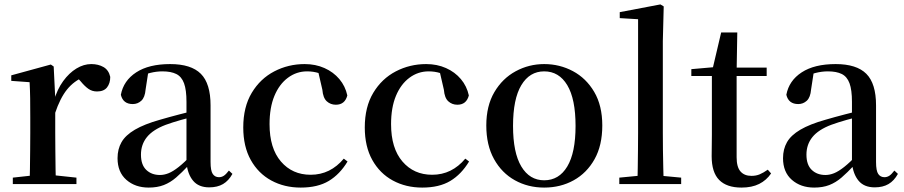

<svg xmlns="http://www.w3.org/2000/svg" viewBox="-20 -833 4090 869"><path d="M38 0V-29L147 -41H214L326 -29V0ZM114 0Q115 -25 115.5 -66.5Q116 -108 116.5 -153Q117 -198 117 -232V-301Q117 -352 116.5 -388.5Q116 -425 114 -461L31 -467V-492L210 -541L223 -532L230 -390V-389V-232Q230 -198 230.5 -153Q231 -108 231.5 -66.5Q232 -25 233 0ZM229 -320 201 -377H224Q239 -429 266 -466Q293 -503 326 -523Q359 -543 393 -543Q425 -543 448.5 -529.5Q472 -516 479 -485Q479 -456 464.5 -437.5Q450 -419 419 -419Q397 -419 380 -431Q363 -443 345 -465L322 -490L362 -486Q315 -467 283.5 -428Q252 -389 229 -320Z M653 16Q592 16 552 -19Q512 -54 512 -117Q512 -158 530 -189.5Q548 -221 590.5 -246Q633 -271 704 -291Q745 -303 793 -315.5Q841 -328 881 -337V-312Q841 -302 800.5 -290.5Q760 -279 730 -268Q672 -246 645 -212.5Q618 -179 618 -133Q618 -87 642 -64Q666 -41 704 -41Q723 -41 743 -49Q763 -57 789 -77.5Q815 -98 850 -135L863 -84H833Q803 -52 777 -29.5Q751 -7 721.5 4.5Q692 16 653 16ZM927 15Q879 15 854 -15Q829 -45 824 -96V-99V-372Q824 -426 813 -456Q802 -486 778 -498Q754 -510 715 -510Q688 -510 660 -503Q632 -496 597 -480L651 -506L639 -428Q636 -392 619.5 -377Q603 -362 581 -362Q537 -362 527 -404Q539 -468 596.5 -505.5Q654 -543 750 -543Q845 -543 889 -499Q933 -455 933 -356V-100Q933 -60 943 -45.5Q953 -31 971 -31Q983 -31 993 -37.5Q1003 -44 1016 -61L1032 -46Q1015 -15 989.5 0Q964 15 927 15Z M1341 16Q1267 16 1208 -16Q1149 -48 1115 -109Q1081 -170 1081 -256Q1081 -349 1119.5 -413Q1158 -477 1221.5 -510Q1285 -543 1359 -543Q1408 -543 1448.5 -525Q1489 -507 1516 -475Q1543 -443 1552 -401Q1541 -359 1500 -359Q1476 -359 1459 -374.5Q1442 -390 1439 -427L1418 -518L1478 -476Q1449 -494 1423.5 -502Q1398 -510 1370 -510Q1322 -510 1283 -481Q1244 -452 1222 -399Q1200 -346 1200 -271Q1200 -162 1251.5 -102Q1303 -42 1386 -42Q1431 -42 1468.5 -60.5Q1506 -79 1536 -115L1553 -102Q1518 -44 1468 -14Q1418 16 1341 16Z M1891 16Q1817 16 1758 -16Q1699 -48 1665 -109Q1631 -170 1631 -256Q1631 -349 1669.5 -413Q1708 -477 1771.5 -510Q1835 -543 1909 -543Q1958 -543 1998.5 -525Q2039 -507 2066 -475Q2093 -443 2102 -401Q2091 -359 2050 -359Q2026 -359 2009 -374.5Q1992 -390 1989 -427L1968 -518L2028 -476Q1999 -494 1973.5 -502Q1948 -510 1920 -510Q1872 -510 1833 -481Q1794 -452 1772 -399Q1750 -346 1750 -271Q1750 -162 1801.5 -102Q1853 -42 1936 -42Q1981 -42 2018.5 -60.5Q2056 -79 2086 -115L2103 -102Q2068 -44 2018 -14Q1968 16 1891 16Z M2443 16Q2370 16 2310.5 -17Q2251 -50 2216 -113Q2181 -176 2181 -265Q2181 -354 2217.5 -416Q2254 -478 2314 -510.5Q2374 -543 2443 -543Q2513 -543 2573 -511Q2633 -479 2669.5 -417Q2706 -355 2706 -265Q2706 -175 2671 -112.5Q2636 -50 2576.5 -17Q2517 16 2443 16ZM2443 -17Q2510 -17 2547.5 -79.5Q2585 -142 2585 -263Q2585 -385 2547.5 -447.5Q2510 -510 2443 -510Q2377 -510 2339.5 -447.5Q2302 -385 2302 -263Q2302 -142 2339.5 -79.5Q2377 -17 2443 -17Z M2783 0V-29L2897 -40H2946L3063 -29V0ZM2865 0Q2866 -34 2866.5 -73.5Q2867 -113 2867.5 -154.5Q2868 -196 2868 -232V-746L2785 -751V-778L2969 -813L2984 -804L2980 -647V-232Q2980 -196 2980.5 -154.5Q2981 -113 2982 -73.5Q2983 -34 2984 0Z M3258 -489V-527H3450V-489ZM3336 16Q3269 16 3235 -18.5Q3201 -53 3201 -126Q3201 -152 3201.5 -173Q3202 -194 3202 -223V-489H3109V-520L3223 -530L3204 -516L3244 -686H3317L3314 -511V-500V-121Q3314 -77 3331.5 -57Q3349 -37 3381 -37Q3402 -37 3418.5 -44Q3435 -51 3455 -65L3470 -48Q3449 -17 3416 -0.5Q3383 16 3336 16Z M3665 16Q3604 16 3564 -19Q3524 -54 3524 -117Q3524 -158 3542 -189.5Q3560 -221 3602.5 -246Q3645 -271 3716 -291Q3757 -303 3805 -315.5Q3853 -328 3893 -337V-312Q3853 -302 3812.5 -290.5Q3772 -279 3742 -268Q3684 -246 3657 -212.5Q3630 -179 3630 -133Q3630 -87 3654 -64Q3678 -41 3716 -41Q3735 -41 3755 -49Q3775 -57 3801 -77.5Q3827 -98 3862 -135L3875 -84H3845Q3815 -52 3789 -29.5Q3763 -7 3733.5 4.5Q3704 16 3665 16ZM3939 15Q3891 15 3866 -15Q3841 -45 3836 -96V-99V-372Q3836 -426 3825 -456Q3814 -486 3790 -498Q3766 -510 3727 -510Q3700 -510 3672 -503Q3644 -496 3609 -480L3663 -506L3651 -428Q3648 -392 3631.5 -377Q3615 -362 3593 -362Q3549 -362 3539 -404Q3551 -468 3608.5 -505.5Q3666 -543 3762 -543Q3857 -543 3901 -499Q3945 -455 3945 -356V-100Q3945 -60 3955 -45.5Q3965 -31 3983 -31Q3995 -31 4005 -37.5Q4015 -44 4028 -61L4044 -46Q4027 -15 4001.5 0Q3976 15 3939 15Z"/></svg>

Font: Noto Serif TC SemiBold
Style: Regular
Weight: 600
Version: Version 2.002-H1;hotconv 1.1.0;makeotfexe 2.6.0